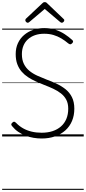

<svg xmlns="http://www.w3.org/2000/svg" viewBox="-20 -1278 804 1798"><path d="M370 19Q332 19 293.5 12.5Q255 6 218.5 -8Q182 -22 150 -44Q118 -66 94 -96Q85 -106 85.5 -113.5Q86 -121 95 -129Q104 -138 111.5 -138.5Q119 -139 132 -126Q160 -97 196 -76.5Q232 -56 276 -45.5Q320 -35 370 -35Q427 -35 472.5 -50Q518 -65 551 -94Q584 -123 601.5 -165Q619 -207 619 -260Q619 -309 601 -343.5Q583 -378 551 -403Q519 -428 478.5 -447Q438 -466 393 -483Q354 -498 315.5 -515.5Q277 -533 243 -555Q209 -577 183 -607Q157 -637 142 -677Q127 -717 127 -771Q127 -829 148 -874Q169 -919 206 -950.5Q243 -982 291 -998.5Q339 -1015 394 -1015Q453 -1015 500.5 -999Q548 -983 586 -958Q624 -933 656 -904Q665 -896 664.5 -888.5Q664 -881 656 -873Q646 -863 638.5 -863Q631 -863 620 -871Q588 -898 553.5 -918.5Q519 -939 480 -950.5Q441 -962 394 -962Q346 -962 307.5 -948.5Q269 -935 241.5 -910Q214 -885 199.5 -850Q185 -815 185 -771Q185 -717 204 -679Q223 -641 255.5 -614.5Q288 -588 330 -569Q372 -550 416 -533Q463 -516 509 -494.5Q555 -473 593 -443Q631 -413 653.5 -368.5Q676 -324 676 -260Q676 -197 654.5 -145.5Q633 -94 592.5 -57.5Q552 -21 495.5 -1Q439 19 370 19ZM239 -1065Q232 -1065 224.5 -1072.5Q217 -1080 217 -1088Q217 -1091 218 -1094.5Q219 -1098 222 -1102L374 -1245Q380 -1251 385 -1254.5Q390 -1258 399 -1258Q408 -1258 413.5 -1254.5Q419 -1251 424 -1245L576 -1100Q580 -1097 581 -1094Q582 -1091 582 -1088Q582 -1080 574.5 -1072.5Q567 -1065 559 -1065Q554 -1065 550.5 -1067Q547 -1069 542 -1073L399 -1194L256 -1073Q252 -1069 248 -1067Q244 -1065 239 -1065ZM0 490H764V500H0ZM0 -20H764V0H0ZM0 -505H764V-500H0ZM0 -1010H764V-1000H0Z"/></svg>

Font: Playwrite ES Deco Guides
Style: Regular
Weight: 400
Designer: Veronika Burian, José Scaglione
Foundry: TypeTogether
Version: Version 1.003